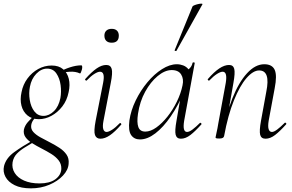

<svg xmlns="http://www.w3.org/2000/svg" viewBox="-63 -751 1602 1052"><path d="M106 281Q52 281 17 263.5Q-18 246 -33 218Q-48 190 -41 159Q-30 115 15 82.5Q60 50 117 18L124 26Q99 41 73.5 56.5Q48 72 29.5 91Q11 110 6 138Q1 170 17.5 196.5Q34 223 69 238.5Q104 254 153 254Q209 254 240 231.5Q271 209 273 175Q274 148 258.5 128Q243 108 218 92.5Q193 77 165.5 63Q138 49 114 34Q90 19 77 1Q64 -17 68 -41Q73 -63 89.5 -82Q106 -101 131 -123L142 -115Q130 -108 120 -94Q110 -80 108 -65Q105 -44 119.5 -28Q134 -12 158.5 1.5Q183 15 210.5 29Q238 43 262.5 59Q287 75 301.5 96Q316 117 313 146Q311 180 282 211Q253 242 207 261.5Q161 281 106 281ZM150 -98Q112 -98 87.5 -118.5Q63 -139 54.5 -172.5Q46 -206 55 -246Q63 -288 87.5 -321Q112 -354 146.5 -373Q181 -392 220 -392Q259 -392 282.5 -372Q306 -352 314 -319Q322 -286 313 -246Q304 -201 278.5 -168Q253 -135 219 -116.5Q185 -98 150 -98ZM175 -116Q206 -116 232.5 -142Q259 -168 268 -214Q274 -248 269 -285Q264 -322 246 -348.5Q228 -375 195 -375Q163 -375 136 -347Q109 -319 101 -276Q94 -241 100 -203.5Q106 -166 125 -141Q144 -116 175 -116ZM257 -346 256 -353Q286 -371 320 -382Q354 -393 382 -393Q387 -393 387.5 -385.5Q388 -378 385.5 -369Q383 -360 380 -353.5Q377 -347 374 -349Q351 -360 318.5 -358Q286 -356 257 -346Z M487 9Q465 9 457.5 -11Q450 -31 461 -89L502 -297Q514 -358 485 -358Q473 -358 454 -346Q435 -334 413 -311Q410 -307 405.5 -311.5Q401 -316 405 -319Q439 -357 466.5 -376Q494 -395 519 -395Q543 -395 549 -373.5Q555 -352 544 -297L504 -89Q498 -58 503 -43Q508 -28 521 -28Q532 -28 551 -40Q570 -52 592 -75Q596 -79 600 -74.5Q604 -70 600 -67Q567 -29 539.5 -10Q512 9 487 9ZM549 -517Q530 -517 519.5 -527Q509 -537 509 -556Q509 -573 519.5 -583Q530 -593 549 -593Q568 -593 578 -583Q588 -573 588 -556Q588 -517 549 -517Z M704 13Q672 13 655.5 -11Q639 -35 646 -91Q654 -146 680.5 -200.5Q707 -255 744.5 -300Q782 -345 824.5 -372Q867 -399 906 -399Q924 -399 941 -392.5Q958 -386 970 -371Q982 -356 984 -332L946 -357Q957 -359 973 -373.5Q989 -388 992 -407Q994 -410 999.5 -409Q1005 -408 1004 -406L946 -89Q936 -28 962 -28Q974 -28 992 -41.5Q1010 -55 1032 -77Q1035 -80 1039 -76Q1043 -72 1040 -69Q1007 -32 980.5 -11.5Q954 9 928 9Q905 9 899.5 -12.5Q894 -34 904 -89L928 -229L944 -246Q913 -172 872.5 -113Q832 -54 788.5 -20.5Q745 13 704 13ZM733 -30Q762 -30 793.5 -52.5Q825 -75 854.5 -112Q884 -149 906 -194Q928 -239 937 -283Q945 -318 929.5 -343Q914 -368 875 -367Q839 -366 800.5 -334Q762 -302 732.5 -248.5Q703 -195 693 -127Q686 -80 695 -55Q704 -30 733 -30ZM904 -473Q903 -470 897.5 -472Q892 -474 894 -476L992 -716Q994 -719 1002.5 -722.5Q1011 -726 1022 -728.5Q1033 -731 1040.5 -731Q1048 -731 1046 -727Z M1392 9Q1368 9 1362.5 -12.5Q1357 -34 1367 -89L1396 -248Q1420 -365 1357 -365Q1324 -365 1287.5 -323Q1251 -281 1218.5 -200.5Q1186 -120 1165 -6L1154 -7Q1175 -123 1210 -211.5Q1245 -300 1290.5 -349.5Q1336 -399 1385 -399Q1428 -399 1442 -368.5Q1456 -338 1442 -267L1409 -89Q1404 -58 1409 -43Q1414 -28 1427 -28Q1438 -28 1456 -41.5Q1474 -55 1496 -77Q1499 -81 1503.5 -77Q1508 -73 1504 -69Q1471 -32 1444.5 -11.5Q1418 9 1392 9ZM1139 8Q1126 8 1122 6.5Q1118 5 1118 2Q1118 -1 1123.5 -24.5Q1129 -48 1133 -74L1174 -297Q1184 -358 1157 -358Q1145 -358 1126 -346Q1107 -334 1085 -311Q1082 -307 1077.5 -311.5Q1073 -316 1077 -319Q1110 -357 1138.5 -376Q1167 -395 1192 -395Q1215 -395 1220.5 -373.5Q1226 -352 1216 -297L1165 -6Q1163 8 1139 8Z"/></svg>

Font: Cormorant Garamond Light Light
Style: Italic
Weight: 300
Italic angle: -10°
Version: Version 4.001